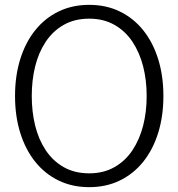

<svg xmlns="http://www.w3.org/2000/svg" viewBox="-20 -760 735 792"><path d="M348 12Q278 12 221.5 -15.5Q165 -43 125 -93Q85 -143 63.5 -212Q42 -281 42 -364Q42 -447 63.5 -516Q85 -585 125 -635Q165 -685 221.5 -712.5Q278 -740 348 -740Q418 -740 474.5 -712.5Q531 -685 571 -635Q611 -585 632.5 -516Q654 -447 654 -364Q654 -281 632.5 -212Q611 -143 571 -93Q531 -43 474.5 -15.5Q418 12 348 12ZM348 -45Q407 -45 452 -70.5Q497 -96 526.5 -140.5Q556 -185 570.5 -242Q585 -299 585 -364Q585 -429 570.5 -486Q556 -543 526.5 -587.5Q497 -632 452 -657.5Q407 -683 348 -683Q288 -683 243 -657.5Q198 -632 168.5 -587.5Q139 -543 125 -486Q111 -429 111 -364Q111 -299 125 -242Q139 -185 168.5 -140.5Q198 -96 243 -70.5Q288 -45 348 -45Z"/></svg>

Font: Murecho Thin Light
Style: Regular
Weight: 300
Version: Version 1.010